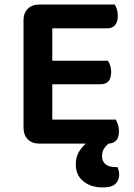

<svg xmlns="http://www.w3.org/2000/svg" viewBox="-20 -627 585 841"><path d="M152 2Q120 2 101.5 -17Q83 -36 83 -68V-538Q83 -570 101.5 -588.5Q120 -607 152 -607H483Q488 -599 492 -586Q496 -573 496 -557Q496 -531 484 -517Q472 -503 451 -503H209V-361H453Q458 -353 462.5 -340.5Q467 -328 467 -312Q467 -258 421 -258H209V-103H487Q492 -95 496.5 -81.5Q501 -68 501 -52Q501 -25 489 -12Q477 1 456 2Q443 12 435 25Q427 38 427 57Q427 80 442.5 92.5Q458 105 486 105H495Q498 113 500 121Q502 129 502 138Q502 161 486.5 177.5Q471 194 429 194Q379 194 345.5 167.5Q312 141 312 93Q312 61 325.5 38.5Q339 16 356 2H152Z"/></svg>

Font: Baloo Chettan 2 SemiBold
Style: Regular
Weight: 600
Designer: Maithili Shingre, Unnati Kotecha and Ek Type
Foundry: Ek Type
Version: Version 1.640;hotconv 1.0.111;makeotfexe 2.5.65597; ttfautoh